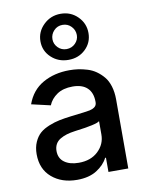

<svg xmlns="http://www.w3.org/2000/svg" viewBox="-94 -914 756 992"><g transform="rotate(-10 284.5 -418.0)"><path d="M230 12.2Q149.4 12.2 97.7 -32Q45.9 -76.2 45.9 -154.3Q45.9 -189.9 58.1 -217.5Q70.3 -245.1 89.1 -261.7Q107.9 -278.3 137.2 -290Q166.5 -301.8 192.9 -307.1Q219.2 -312.5 254.9 -316.9Q340.8 -326.7 355 -330.1Q386.2 -337.4 391.1 -356Q392.6 -360.4 392.6 -366.7V-369.1Q392.6 -416 366.2 -441.4Q339.8 -466.8 289.1 -466.8Q239.3 -466.8 207.3 -445.1Q175.3 -423.3 162.1 -390.6L62.5 -413.6Q87.9 -484.4 148.2 -518.6Q208.5 -552.7 287.6 -552.7Q311 -552.7 333.5 -549.6Q356 -546.4 380.9 -538.8Q405.8 -531.2 426.3 -516.8Q446.8 -502.4 463.6 -482.4Q480.5 -462.4 490 -431.4Q499.5 -400.4 499.5 -362.3V0H395.5V-74.7H391.1Q373.5 -39.1 332.8 -13.4Q292 12.2 230 12.2ZM418.5 -725.1Q418.5 -674.8 382.6 -640.4Q346.7 -606 293.5 -606Q240.2 -606 203.4 -640.4Q166.5 -674.8 166.5 -725.1Q166.5 -775.4 203.6 -811.5Q240.7 -847.7 293.5 -847.7Q346.2 -847.7 382.3 -811.8Q418.5 -775.9 418.5 -725.1ZM253.4 -73.2Q316.9 -73.2 355 -109.6Q393.1 -146 393.1 -196.8V-267.1Q378.4 -252.4 261.7 -237.8Q236.8 -234.4 218 -228.8Q199.2 -223.1 183.1 -213.6Q167 -204.1 158.4 -188.7Q149.9 -173.3 149.9 -152.8Q149.9 -114.3 178.2 -93.8Q206.5 -73.2 253.4 -73.2ZM293.5 -662.6Q320.8 -663.1 339.1 -681.6Q357.4 -700.2 357.4 -725.1Q357.4 -751 339.1 -770.3Q320.8 -789.6 293.5 -789.6Q266.1 -789.6 247.8 -770.3Q229.5 -751 229.5 -725.1Q229.5 -700.2 247.8 -681.4Q266.1 -662.6 293.5 -662.6Z"/></g></svg>

Font: Karasuma Gothic
Style: Regular
Weight: 500
Designer: Rasmus Andersson / Ryoko Nishizuka
Foundry: Genbu
Version: Version 1.00